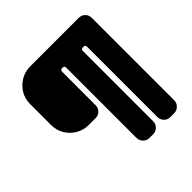

<svg xmlns="http://www.w3.org/2000/svg" viewBox="-179 -819 962 962"><g transform="rotate(-45 302.0 -338.0)"><path d="M564 -46Q564 -27 550.5 -13.5Q537 0 518 0H490Q471 0 458 -13.5Q445 -27 445 -46V-544Q445 -557 431 -557H428Q415 -557 415 -544V-46Q415 -27 401.5 -13.5Q388 0 369 0H343Q324 0 310.5 -13.5Q297 -27 297 -46V-544Q297 -557 284 -557H282Q268 -557 268 -544V-307Q268 -288 255 -274.5Q242 -261 223 -261H173Q137 -261 106.5 -279Q76 -297 58 -327Q40 -357 40 -393V-543Q40 -580 58 -610Q76 -640 106.5 -658Q137 -676 173 -676H518Q537 -676 550.5 -663Q564 -650 564 -630Z"/></g></svg>

Font: Monomaniac One
Style: Regular
Weight: 400
Version: Version 1.000; ttfautohint (v1.8.3)